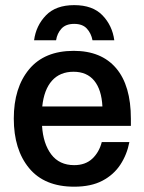

<svg xmlns="http://www.w3.org/2000/svg" viewBox="-20 -709 557 742"><path d="M266.7 12.5Q151.7 12.5 92.5 -59.2Q33.3 -130.8 33.3 -250.8Q33.3 -370 92.5 -441.2Q151.7 -512.5 265 -512.5Q371.7 -512.5 428.8 -445.4Q485.8 -378.3 485.8 -250V-222.5H142.5Q146.7 -154.2 177.9 -112.5Q209.2 -70.8 266.7 -70.8Q310 -70.8 336.7 -95.8Q363.3 -120.8 373.3 -160H480Q470.8 -111.7 445 -72.5Q419.2 -33.3 375.4 -10.4Q331.7 12.5 266.7 12.5ZM143.3 -297.5H375.8Q372.5 -362.5 344.2 -397.1Q315.8 -431.7 264.2 -431.7Q211.7 -431.7 180.8 -397.1Q150 -362.5 143.3 -297.5ZM111.7 -553.3Q119.2 -610 157.5 -649.6Q195.8 -689.2 266.7 -689.2Q338.3 -689.2 376.2 -649.6Q414.2 -610 421.7 -553.3H337.5Q332.5 -580 315.8 -598.3Q299.2 -616.7 266.7 -616.7Q234.2 -616.7 217.5 -598.3Q200.8 -580 196.7 -553.3Z"/></svg>

Font: Familjen Grotesk GF Medium
Style: Regular
Weight: 500
Designer: Anders Wikstroem, Jonas Baeckman, Matilda Gysing, Kristian Moeller
Foundry: Familjen STHLM AB
Version: Version 2.000; Beta; Release 4; Build 6